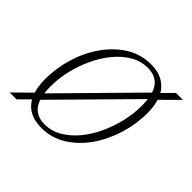

<svg xmlns="http://www.w3.org/2000/svg" viewBox="-137 -581 721 721"><g transform="rotate(45 224.0 -220.0)"><path d="M285.5 -450.5Q325 -450.5 351.8 -434.2Q378.5 -418 392 -387.2Q405.5 -356.5 405.5 -311.5Q405.5 -252 387.8 -194.8Q370 -137.5 337.8 -91.5Q305.5 -45.5 261 -17.8Q216.5 10 163 10Q123.5 10 96.8 -6Q70 -22 56.5 -53.2Q43 -84.5 43 -129Q43 -188.5 60.5 -245.8Q78 -303 110.5 -349Q143 -395 187.2 -422.8Q231.5 -450.5 285.5 -450.5ZM161.5 -8Q198 -8 229.8 -26.5Q261.5 -45 287.8 -76.5Q314 -108 332.5 -148Q351 -188 361 -230.8Q371 -273.5 371 -314Q371 -376.5 349.8 -404.5Q328.5 -432.5 287 -432.5Q250 -432.5 218.2 -414Q186.5 -395.5 160.5 -364Q134.5 -332.5 115.8 -292.5Q97 -252.5 87 -209.8Q77 -167 77 -126.5Q77 -64 98.5 -36Q120 -8 161.5 -8ZM427.5 -440.5H464.5L393 -369.5L380 -360.5L84 -60.5L72 -50.5L21.5 0H-15.5L56.5 -71L69.5 -80L365 -380L377.5 -390Z"/></g></svg>

Font: Newsreader 16pt 16pt ExtraLight
Style: Italic
Weight: 250
Italic angle: -17°
Version: Version 1.003